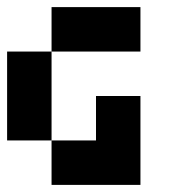

<svg xmlns="http://www.w3.org/2000/svg" viewBox="-20 -395 540 540"><path d="M375 -375V-250H125V-375ZM125 -250V0H250V-125H375V125H125V0H0V-250Z"/></svg>

Font: Bytesized
Style: Regular
Weight: 400
Monospace: yes
Designer: baltdev
Version: Version 1.000